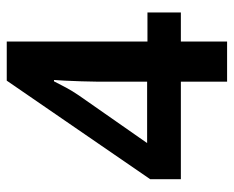

<svg xmlns="http://www.w3.org/2000/svg" viewBox="-82 -704 693 569"><g transform="rotate(-90 264.5 -419.5)"><path d="M512 -230H426V-93H307V-230H18V-321L310 -746H426V-329H512ZM307 -330V-478Q307 -498 308 -524.5Q309 -551 310 -574Q311 -597 312 -606H308Q299 -588 289 -569.5Q279 -551 266 -532L125 -330Z"/></g></svg>

Font: Noto Sans Telugu UI SemiCondensed SemiBold
Style: Regular
Weight: 600
Width: 4
Designer: Jelle Bosma - Monotype Design Team
Foundry: Monotype Imaging Inc.
Version: Version 2.005; ttfautohint (v1.8.4.7-5d5b)